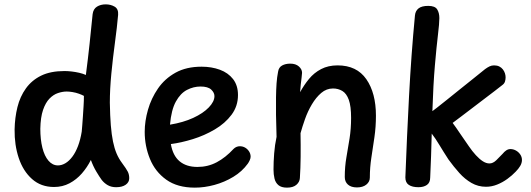

<svg xmlns="http://www.w3.org/2000/svg" viewBox="-20 -849 2438 881"><path d="M405 -784Q408 -808 425 -818.5Q442 -829 465 -829Q488 -829 506 -818.5Q524 -808 522 -781Q517 -724 507.5 -654Q498 -584 491 -512Q484 -440 484 -378Q485 -317 488.5 -274Q492 -231 498.5 -199.5Q505 -168 515 -144.5Q525 -121 540 -101Q560 -74 566.5 -61Q573 -48 573 -31Q573 -13 557 -1.5Q541 10 513 10Q491 10 475 1Q459 -8 447 -23Q436 -38 421.5 -62.5Q407 -87 397 -115Q380 -81 355.5 -53Q331 -25 299 -8Q267 9 228 9Q168 9 127 -27.5Q86 -64 66 -124Q46 -184 47 -255Q48 -309 60 -357.5Q72 -406 99 -443.5Q126 -481 169 -502Q212 -523 276 -523Q291 -523 308.5 -521Q326 -519 343.5 -515Q361 -511 374 -505Q384 -582 391 -647.5Q398 -713 405 -784ZM165 -258Q165 -209 174.5 -171Q184 -133 202.5 -111.5Q221 -90 246 -90Q263 -90 280 -100Q297 -110 312 -130Q327 -150 338 -179Q349 -208 355 -245Q356 -256 357.5 -274.5Q359 -293 360.5 -316Q362 -339 363.5 -363Q365 -387 365 -409Q356 -414 342 -419Q328 -424 313 -426.5Q298 -429 286 -429Q267 -429 246 -422Q225 -415 207 -396.5Q189 -378 177.5 -344.5Q166 -311 165 -258Z M644 -244Q644 -293 659 -345.5Q674 -398 705 -443Q736 -488 785.5 -515.5Q835 -543 905 -543Q951 -543 989 -529Q1027 -515 1049.5 -486Q1072 -457 1072 -413Q1072 -362 1042.5 -322.5Q1013 -283 965.5 -255Q918 -227 864.5 -210.5Q811 -194 764 -188Q773 -135 804 -109Q835 -83 886 -83Q934 -83 974.5 -104.5Q1015 -126 1052 -166Q1058 -172 1065.5 -175Q1073 -178 1080 -178Q1094 -178 1105 -171.5Q1116 -165 1123 -154Q1130 -143 1130 -130Q1130 -123 1126 -114Q1122 -105 1117 -98Q1091 -62 1050.5 -37.5Q1010 -13 964 -0.5Q918 12 874 12Q794 12 743 -24.5Q692 -61 668 -120Q644 -179 644 -244ZM760 -277Q821 -287 866.5 -308Q912 -329 938 -356Q964 -383 964 -408Q964 -424 949 -438Q934 -452 900 -452Q868 -452 838 -436.5Q808 -421 787 -383Q766 -345 760 -277Z M1256 -520Q1259 -540 1274.5 -548.5Q1290 -557 1312 -557Q1337 -557 1351.5 -544Q1366 -531 1366 -515Q1366 -509 1364 -494Q1362 -479 1360 -461Q1358 -443 1357 -426Q1375 -459 1398 -487Q1421 -515 1453.5 -532Q1486 -549 1529 -549Q1617 -549 1661 -485.5Q1705 -422 1705 -318Q1705 -267 1698 -219Q1691 -171 1684 -125.5Q1677 -80 1677 -34Q1677 -15 1661 -2Q1645 11 1618 11Q1591 11 1576.5 -2Q1562 -15 1562 -37Q1562 -84 1569.5 -127Q1577 -170 1584 -214Q1591 -258 1591 -308Q1591 -362 1580.5 -391Q1570 -420 1551 -431.5Q1532 -443 1508 -443Q1478 -443 1454 -422.5Q1430 -402 1411 -370Q1392 -338 1379.5 -302.5Q1367 -267 1359 -238Q1360 -183 1359.5 -130Q1359 -77 1356 -32Q1355 -14 1340 -1Q1325 12 1297 12Q1271 12 1257.5 0.5Q1244 -11 1239.5 -30Q1235 -49 1235 -71Q1235 -106 1238 -145Q1241 -184 1249 -221Q1247 -277 1246.5 -322Q1246 -367 1246.5 -402.5Q1247 -438 1249 -466.5Q1251 -495 1256 -520Z M1884 -778Q1886 -799 1900.5 -810.5Q1915 -822 1945 -822Q1976 -822 1986 -806Q1996 -790 1996 -766Q1996 -742 1989.5 -688.5Q1983 -635 1975.5 -548.5Q1968 -462 1964 -339Q1966 -340 1984.5 -354.5Q2003 -369 2030.5 -391Q2058 -413 2089.5 -438.5Q2121 -464 2152 -488.5Q2183 -513 2206 -532Q2217 -540 2226.5 -544.5Q2236 -549 2247 -549Q2261 -549 2271 -544Q2281 -539 2287.5 -530.5Q2294 -522 2297 -512.5Q2300 -503 2300 -494Q2300 -484 2297 -474.5Q2294 -465 2284 -458Q2270 -447 2248 -430Q2226 -413 2200 -393.5Q2174 -374 2147.5 -353.5Q2121 -333 2097.5 -315.5Q2074 -298 2057 -285Q2072 -265 2092 -235Q2112 -205 2132 -177Q2147 -155 2163.5 -137Q2180 -119 2195.5 -109Q2211 -99 2226 -99Q2242 -99 2257.5 -114Q2273 -129 2286 -143Q2294 -153 2303 -159Q2312 -165 2322 -165Q2335 -165 2347 -158.5Q2359 -152 2367 -140.5Q2375 -129 2375 -115Q2375 -101 2367 -87.5Q2359 -74 2346 -61Q2330 -44 2308 -28Q2286 -12 2261 -2Q2236 8 2210 8Q2174 8 2143.5 -9.5Q2113 -27 2087.5 -55.5Q2062 -84 2038 -117Q2014 -154 1996 -184Q1978 -214 1961 -236Q1960 -183 1958 -133Q1956 -83 1954 -35Q1954 -11 1939 -0.5Q1924 10 1900 10Q1872 10 1856 -0.5Q1840 -11 1840 -35Q1847 -221 1857 -410.5Q1867 -600 1884 -778Z"/></svg>

Font: Playpen Sans Medium
Style: Regular
Weight: 500
Designer: Laura Meseguer, Veronika Burian, José Scaglione
Foundry: TypeTogether
Version: Version 1.001